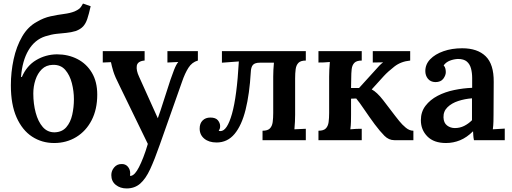

<svg xmlns="http://www.w3.org/2000/svg" viewBox="-20 -787 2873 1078"><path d="M284 16Q215 16 160 -20Q105 -56 73 -128Q41 -200 41 -308Q41 -382 56.5 -454Q72 -526 104.5 -582Q137 -638 188 -665Q225 -687 264 -695.5Q303 -704 338.5 -708.5Q374 -713 399 -723Q415 -730 425 -738Q435 -746 446 -767L489 -752Q479 -707 470 -680.5Q461 -654 446.5 -638.5Q432 -623 406 -613Q379 -605 352.5 -602.5Q326 -600 297.5 -597Q269 -594 234 -583Q175 -564 140 -505Q105 -446 98 -355H103Q130 -418 183 -449.5Q236 -481 299 -482Q363 -482 414.5 -455.5Q466 -429 496 -378.5Q526 -328 526 -256Q526 -173 494.5 -112Q463 -51 408 -17.5Q353 16 284 16ZM286 -44Q328 -45 352 -72.5Q376 -100 385.5 -142.5Q395 -185 395 -230Q395 -275 383.5 -320Q372 -365 346.5 -394.5Q321 -424 277 -423Q239 -422 215 -398.5Q191 -375 179 -338.5Q167 -302 167 -262Q167 -204 180.5 -154Q194 -104 220 -74Q246 -44 286 -44Z M691 271Q655 271 630 251Q605 231 605 196Q605 172 621 153Q637 134 662 134Q684 133 697.5 148.5Q711 164 711 186Q711 189 710.5 192.5Q710 196 710 200Q712 201 717 200Q738 195 760 152Q772 129 785 95.5Q798 62 810 21L653 -302Q625 -357 616 -387Q607 -417 603 -438L557 -436V-500H792V-447H790Q752 -443 748 -417.5Q744 -392 761 -356L866 -123Q880 -161 898 -218.5Q916 -276 937 -339Q945 -363 957 -394Q969 -425 981 -439L920 -436V-500H1091V-447Q1058 -438 1038 -406.5Q1018 -375 1002 -328L877 26Q848 109 823 163Q798 217 767 244Q736 271 691 271Z M1196 13Q1153 13 1127 -8.5Q1101 -30 1101 -65Q1101 -94 1117.5 -110.5Q1134 -127 1161 -127Q1191 -127 1203.5 -111.5Q1216 -96 1216 -79Q1216 -69 1213.5 -63Q1211 -57 1208 -53Q1212 -51 1218 -51Q1255 -51 1282.5 -148Q1310 -245 1321 -442L1226 -435V-500H1697V-447Q1668 -447 1655.5 -434Q1643 -421 1640 -398.5Q1637 -376 1637 -347V-143Q1637 -126 1636 -104Q1635 -82 1633 -61L1697 -64V0H1454V-53Q1483 -53 1495.5 -66Q1508 -79 1511 -101.5Q1514 -124 1514 -153V-357Q1514 -374 1515 -394.5Q1516 -415 1518 -435H1439Q1411 -435 1400 -422.5Q1389 -410 1388 -381Q1381 -260 1359 -171.5Q1337 -83 1297 -35Q1257 13 1196 13Z M1768 0V-53Q1797 -53 1809.5 -66Q1822 -79 1825 -101.5Q1828 -124 1828 -153V-357Q1828 -374 1829 -396Q1830 -418 1832 -439Q1816 -437 1798 -436.5Q1780 -436 1768 -436V-500H2011V-447Q1982 -447 1969.5 -434Q1957 -421 1954.5 -398.5Q1952 -376 1952 -347L1951 -293H1996L2085 -391Q2099 -407 2109.5 -418Q2120 -429 2131 -437L2073 -436V-500H2283V-447Q2231 -442 2194.5 -413.5Q2158 -385 2135 -360L2067 -285Q2096 -270 2131 -225L2199 -136Q2206 -127 2222 -107Q2238 -87 2258.5 -70Q2279 -53 2301 -53V0H2194Q2163 0 2138.5 -24.5Q2114 -49 2084 -89Q2053 -131 2025 -172.5Q1997 -214 1980 -234L1951 -233V-143Q1951 -126 1950.5 -104Q1950 -82 1947 -61Q1963 -63 1981 -63.5Q1999 -64 2011 -64V0Z M2641 0Q2638 -15 2637.5 -25.5Q2637 -36 2636 -50Q2601 -15 2563 0.5Q2525 16 2484 16Q2416 16 2379.5 -21Q2343 -58 2343 -112Q2343 -159 2369 -193Q2395 -227 2437 -249Q2479 -271 2530 -281.5Q2581 -292 2631 -294V-349Q2631 -378 2624.5 -402.5Q2618 -427 2601 -441.5Q2584 -456 2551 -456Q2528 -455 2506 -446.5Q2484 -438 2471 -420Q2479 -411 2481 -400.5Q2483 -390 2483 -382Q2483 -364 2469 -345Q2455 -326 2424 -326Q2397 -327 2382.5 -345Q2368 -363 2368 -388Q2368 -426 2395.5 -454.5Q2423 -483 2470 -499.5Q2517 -516 2575 -516Q2661 -516 2707 -471Q2753 -426 2752 -327Q2752 -274 2751.5 -234.5Q2751 -195 2751 -143Q2751 -128 2750.5 -105.5Q2750 -83 2747 -61Q2785 -64 2814 -65V0ZM2630 -235Q2590 -232 2553 -220Q2516 -208 2492.5 -185Q2469 -162 2470 -128Q2471 -97 2490 -82.5Q2509 -68 2534 -68Q2562 -68 2586 -80Q2610 -92 2630 -112Q2630 -122 2630 -133Q2630 -144 2630 -155Q2630 -169 2630 -190Q2630 -211 2630 -235Z"/></svg>

Font: Lora SemiBold
Style: Regular
Weight: 600
Designer: Olga Karpushina, Alexei Vanyashin (Cyrillic)
Foundry: Cyreal
Version: Version 3.011; ttfautohint (v1.8.4.7-5d5b)